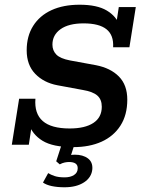

<svg xmlns="http://www.w3.org/2000/svg" viewBox="-20 -613 604 813"><path d="M290 10Q204 10 160 -17Q116 -44 101 -91L114 -79L102 0H30L61 -195H130Q125 -132 161 -100.5Q197 -69 275 -69Q340 -69 375.5 -92.5Q411 -116 411 -161Q411 -192 392 -208.5Q373 -225 331 -232L223 -252Q165 -263 129 -300.5Q93 -338 93 -400Q93 -460 120.5 -503.5Q148 -547 198 -570Q248 -593 317 -593Q391 -593 432 -568.5Q473 -544 487 -504H471L483 -583H555L528 -413H459Q462 -464 431 -489Q400 -514 334 -514Q271 -514 236.5 -489.5Q202 -465 202 -424Q202 -399 218.5 -382Q235 -365 277 -357L386 -337Q448 -325 483.5 -289Q519 -253 519 -191Q519 -126 490 -81Q461 -36 410 -13Q359 10 290 10ZM253 180Q223 180 199.5 175Q176 170 162 160L184 120Q195 127 211.5 132.5Q228 138 254 138Q278 138 293.5 128Q309 118 309 100Q310 73 272 73Q264 73 254 75Q244 77 233 83L218 70L243 -7H297L276 59L251 52Q274 42 297 42Q331 42 352 57.5Q373 73 371 103Q368 138 336 159Q304 180 253 180Z"/></svg>

Font: Rokkitt Medium
Style: Italic
Weight: 500
Italic angle: -9°
Designer: Vernon Adams
Foundry: Vernon Adams
Version: Version 3.103